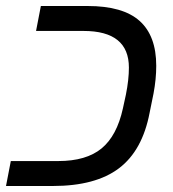

<svg xmlns="http://www.w3.org/2000/svg" viewBox="-31 -619 576 639"><path d="M-11 0 5 -83H163Q256 -83 307 -125Q358 -167 378 -258L388 -304Q398 -354 398 -394Q398 -516 247 -516H89L105 -599H261Q378 -599 433.5 -549.5Q489 -500 489 -400Q489 -356 480 -308L467 -244Q443 -118 365 -59Q287 0 145 0Z"/></svg>

Font: Libra Sans Modern
Style: Italic
Weight: 400
Italic angle: -12°
Foundry: Stefan Peev, Context Ltd
Version: Version 1.000